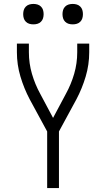

<svg xmlns="http://www.w3.org/2000/svg" viewBox="-20 -957 540 977"><path d="M220 0V-288L131 -452Q102 -507 84 -567.5Q66 -628 66 -691V-735H127V-691Q127 -635 142.5 -581.5Q158 -528 185 -479L250 -357L315 -479Q342 -528 357.5 -581.5Q373 -635 373 -691V-735H434V-691Q434 -628 416 -567.5Q398 -507 369 -452L280 -288V0ZM350 -833Q339 -833 329 -836Q319 -839 311.5 -846.5Q304 -854 301 -864Q298 -874 298 -885Q298 -896 301 -906Q304 -916 311.5 -923.5Q319 -931 329 -934Q339 -937 350 -937Q361 -937 371 -934Q381 -931 388.5 -923.5Q396 -916 399 -906Q402 -896 402 -885Q402 -874 399 -864Q396 -854 388.5 -846.5Q381 -839 371 -836Q361 -833 350 -833ZM150 -833Q139 -833 129 -836Q119 -839 111.5 -846.5Q104 -854 101 -864Q98 -874 98 -885Q98 -896 101 -906Q104 -916 111.5 -923.5Q119 -931 129 -934Q139 -937 150 -937Q161 -937 171 -934Q181 -931 188.5 -923.5Q196 -916 199 -906Q202 -896 202 -885Q202 -874 199 -864Q196 -854 188.5 -846.5Q181 -839 171 -836Q161 -833 150 -833Z"/></svg>

Font: Iosevka Term Curly Light
Style: Regular
Weight: 300
Designer: Belleve Invis
Foundry: Belleve Invis
Version: Version 32.3.0